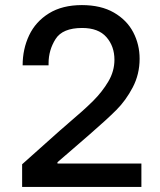

<svg xmlns="http://www.w3.org/2000/svg" viewBox="-20 -735 628 755"><path d="M67 -89 216 -222Q236 -240 246 -248Q311 -303 346.5 -338.5Q382 -374 406 -414.5Q430 -455 430 -500Q430 -553 398.5 -589Q367 -625 303 -625Q226 -625 198.5 -581.5Q171 -538 171 -486V-478H69Q69 -542 94.5 -596Q120 -650 172.5 -682.5Q225 -715 302 -715Q377 -715 428 -685.5Q479 -656 504 -608Q529 -560 529 -504Q529 -443 502 -391.5Q475 -340 437.5 -302.5Q400 -265 332 -206L206 -97V-92H536V0H67Z"/></svg>

Font: Lopes Sans Medium
Style: Regular
Weight: 500
Designer: Gabriel Lam, Diego Maldonado
Foundry: TypeRant, Foresti Design
Version: Version 4.000